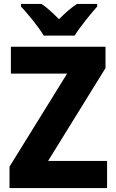

<svg xmlns="http://www.w3.org/2000/svg" viewBox="-20 -950 586 970"><path d="M201 -770H357C384 -814 439 -881 471 -917V-930H369C338 -910 311 -886 278 -853C246 -885 220 -910 190 -930H86V-917C120 -881 176 -813 201 -770ZM521 0V-137H223L513 -606V-714H35V-578H319L28 -108V0Z"/></svg>

Font: Noto Sans Myanmar UI SemiCondensed ExtraBold
Style: Regular
Weight: 800
Width: 4
Designer: Monotype Design Team
Foundry: Monotype Imaging Inc.
Version: Version 2.103